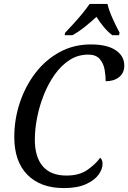

<svg xmlns="http://www.w3.org/2000/svg" viewBox="-20 -951 655 981"><path d="M307 10Q187 10 120 -58Q53 -126 53 -251Q53 -341 81 -425.5Q109 -510 160.5 -577.5Q212 -645 284 -684.5Q356 -724 444 -724Q527 -724 571 -694.5Q615 -665 615 -616Q615 -578 588.5 -557Q562 -536 520 -536Q520 -563 514.5 -595Q509 -627 489.5 -649.5Q470 -672 431 -672Q379 -672 336.5 -645Q294 -618 261 -572Q228 -526 205 -469Q182 -412 170 -352Q158 -292 158 -237Q158 -149 198.5 -101.5Q239 -54 320 -54Q385 -54 426.5 -83Q468 -112 492 -145Q504 -135 504 -113Q504 -87 483.5 -58.5Q463 -30 419 -10Q375 10 307 10ZM313 -784Q331 -803 355 -829Q379 -855 401 -882Q423 -909 438 -931H529Q537 -897 556 -855Q575 -813 591 -784L588 -771H554Q531 -788 509.5 -814Q488 -840 473 -865Q445 -839 413 -813.5Q381 -788 350 -771H310Z"/></svg>

Font: Noto Serif SemiCondensed
Style: Italic
Weight: 400
Width: 4
Italic angle: -12°
Designer: Monotype Design Team
Foundry: Monotype Imaging Inc.
Version: Version 2.013